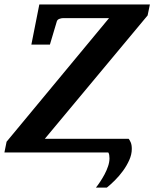

<svg xmlns="http://www.w3.org/2000/svg" viewBox="-41 -691 699 870"><path d="M627.9 -621.1 162.1 -62H542Q546.4 -57.1 551.3 -45.9Q556.2 -34.7 556.2 -16.1Q556.2 8.8 544.7 34.4Q533.2 60.1 516.1 83.5Q499 106.9 479.2 126.5Q459.5 146 442.9 159.2H393.6Q402.3 148.4 412.8 132.6Q423.3 116.7 432.9 98.9Q442.4 81.1 448.7 62.3Q455.1 43.5 455.1 26.4Q455.1 18.1 453.9 11Q452.6 3.9 449.7 0H-21L-11.2 -48.8L453.1 -608.9H245.1Q237.3 -608.9 228.5 -605.7Q219.7 -602.5 216.8 -595.2L185.1 -488.8H101.1L137.2 -670.9H638.2Z"/></svg>

Font: Charis SIL Eur
Style: Bold Italic
Weight: 700
Italic angle: -11°
Foundry: SIL International
Version: Version 5.000